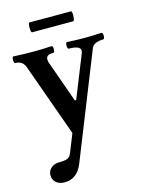

<svg xmlns="http://www.w3.org/2000/svg" viewBox="-124 -636 728 979"><g transform="rotate(-15 239.5 -147.0)"><path d="M94 270Q66 270 49 255.5Q32 241 32 217Q32 194 49 179Q66 164 93 164Q125 164 138 157.5Q151 151 159 130L196 37L58 -348Q45 -383 6 -383Q2 -383 0.5 -392Q-1 -401 0.5 -409.5Q2 -418 6 -418Q57 -415 107 -415Q157 -415 208 -418Q213 -418 214.5 -409.5Q216 -401 214.5 -392Q213 -383 208 -383Q183 -383 174.5 -373.5Q166 -364 172 -342L251 -120H258L347 -342Q365 -383 290 -383Q285 -383 283 -392Q281 -401 283 -409.5Q285 -418 290 -418Q335 -415 380 -415Q425 -415 470 -418Q476 -418 478 -409.5Q480 -401 478 -392Q476 -383 470 -383Q448 -383 431.5 -376Q415 -369 409 -354L190 195Q161 270 94 270ZM131 -512Q126 -512 124.5 -525Q123 -538 124.5 -551Q126 -564 131 -564H349Q354 -564 355 -551Q356 -538 354 -525Q352 -512 347 -512Z"/></g></svg>

Font: Junicode
Style: Bold
Weight: 700
Designer: Peter S. Baker
Version: Version 2.100; ttfautohint (v1.8.4)